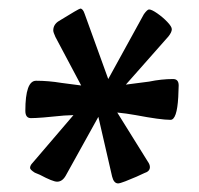

<svg xmlns="http://www.w3.org/2000/svg" viewBox="-20 -667 463 447"><path d="M255 -240Q245 -240 241 -256L209 -395L133 -258Q125 -244 113 -244Q103 -244 73 -260L61 -265Q50 -272 50 -276Q50 -282 56 -288L151 -399L129 -398Q72 -392 52 -392Q39 -392 39 -409Q39 -479 64 -479Q93 -479 123 -474L169 -468L109 -581Q104 -592 104 -596Q104 -610 117 -618Q164 -647 167 -647Q173 -647 177 -635L232 -483L315 -634Q323 -645 327 -645Q333 -645 346 -636Q359 -627 369.5 -616Q380 -605 380 -599Q380 -592 372 -582L273 -470L327 -477Q356 -483 383 -483Q396 -483 396 -468L395 -441Q392 -388 377 -388Q354 -388 296 -399Q274 -403 253 -405L324 -291Q329 -284 329 -278Q329 -268 316 -264Q310 -261 297.5 -255.5Q285 -250 272 -245Q259 -240 255 -240Z"/></svg>

Font: Bangerz
Style: Regular
Weight: 400
Designer: vernon adams
Foundry: Vernon Adams
Version: Version 2.10;February 7, 2025;FontCreator 13.0.0.2683 64-bit